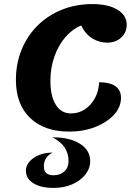

<svg xmlns="http://www.w3.org/2000/svg" viewBox="-20 -620 671 941"><path d="M319 25Q197 25 127.5 -42Q58 -109 58 -228Q58 -309 86 -377Q114 -445 164.5 -495Q215 -545 283.5 -572.5Q352 -600 433 -600Q510 -600 555.5 -572.5Q601 -545 601 -499Q601 -461 574 -436Q547 -411 505 -411Q466 -411 432 -432Q398 -453 378 -495Q335 -478 300.5 -438Q266 -398 246.5 -342.5Q227 -287 227 -224Q227 -149 253.5 -106.5Q280 -64 328 -64Q366 -64 396.5 -84.5Q427 -105 445.5 -139.5Q464 -174 466 -217Q517 -217 545 -198Q573 -179 573 -141Q573 -95 538.5 -57.5Q504 -20 446.5 2.5Q389 25 319 25ZM242 301Q180 301 143.5 278Q107 255 107 217Q107 180 145 154Q183 128 238 128Q195 149 195 196Q195 239 242 239Q275 239 295.5 220Q316 201 316 170Q316 93 237 53Q322 53 372 84.5Q422 116 422 170Q422 206 398 236Q374 266 333.5 283.5Q293 301 242 301Z"/></svg>

Font: Lemonada SemiBold
Style: Regular
Weight: 600
Designer: Mohamed Gaber (Arabic), Eduardo Tunni (Latin)
Foundry: Kief Type Foundry
Version: Version 4.005; ttfautohint (v1.8.3)